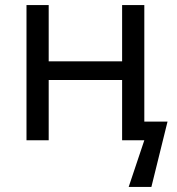

<svg xmlns="http://www.w3.org/2000/svg" viewBox="-20 -556 702 761"><path d="M85 0V-536H173V-313H464V-536H552V-74H644L580 185H490L552 0H464V-239H173V0Z"/></svg>

Font: Noto Sans Living
Style: Regular
Weight: 400
Designer: Monotype Design Team
Foundry: Monotype Imaging Inc.
Version: Version 2.013; ttfautohint (v1.8.4.7-5d5b)